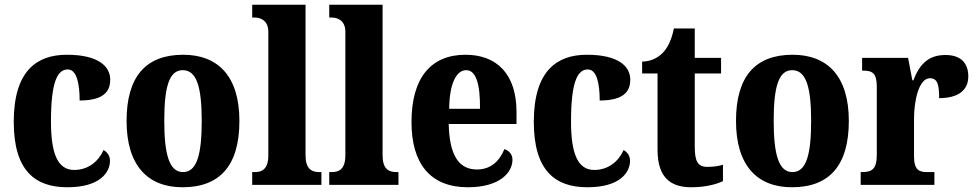

<svg xmlns="http://www.w3.org/2000/svg" viewBox="-20 -780 4118 810"><path d="M264 10C401 10 444 -52 444 -102C444 -122 433 -138 417 -147C396 -100 353 -63 293 -63C223 -63 195 -133 195 -267C195 -437 223 -487 266 -487C304 -487 316 -426 316 -356C425 -356 445 -401 445 -444C445 -500 395 -549 262 -549C136 -549 38 -482 38 -266C38 -60 128 10 264 10Z M750 10C908 10 990 -82 990 -270C990 -458 900 -549 753 -549C596 -549 514 -458 514 -270C514 -82 603 10 750 10ZM752 -54C694 -54 673 -129 673 -270C673 -412 693 -484 751 -484C810 -484 831 -412 831 -270C831 -129 811 -54 752 -54Z M1044 0H1336V-54H1327C1294 -54 1269 -68 1269 -125V-760H1044V-706H1055C1073 -706 1112 -698 1112 -646V-125C1112 -68 1087 -54 1055 -54H1044Z M1369 0H1661V-54H1652C1619 -54 1594 -68 1594 -125V-760H1369V-706H1380C1398 -706 1437 -698 1437 -646V-125C1437 -68 1412 -54 1380 -54H1369Z M1954 10C2088 10 2142 -52 2142 -106C2142 -129 2127 -145 2108 -151C2088 -102 2052 -65 1992 -65C1916 -65 1876 -124 1873 -257H2159V-308C2159 -466 2077 -549 1944 -549C1799 -549 1716 -453 1716 -265C1716 -91 1794 10 1954 10ZM2005 -321H1875C1876 -427 1905 -484 1947 -484C1989 -484 2006 -423 2005 -321Z M2458 10C2595 10 2638 -52 2638 -102C2638 -122 2627 -138 2611 -147C2590 -100 2547 -63 2487 -63C2417 -63 2389 -133 2389 -267C2389 -437 2417 -487 2460 -487C2498 -487 2510 -426 2510 -356C2619 -356 2639 -401 2639 -444C2639 -500 2589 -549 2456 -549C2330 -549 2232 -482 2232 -266C2232 -60 2322 10 2458 10Z M2896 10C2964 10 3010 -6 3030 -16V-85C3011 -79 2988 -76 2964 -76C2923 -76 2911 -101 2911 -161V-470H3022V-536H2911V-660H2823C2814 -615 2799 -584 2783 -565C2766 -544 2735 -521 2689 -520V-470H2754V-148C2754 -31 2809 10 2896 10Z M3321 10C3479 10 3561 -82 3561 -270C3561 -458 3471 -549 3324 -549C3167 -549 3085 -458 3085 -270C3085 -82 3174 10 3321 10ZM3323 -54C3265 -54 3244 -129 3244 -270C3244 -412 3264 -484 3322 -484C3381 -484 3402 -412 3402 -270C3402 -129 3382 -54 3323 -54Z M3611 0H3922V-54H3892C3858 -54 3836 -62 3836 -121V-279C3836 -357 3857 -450 3903 -450C3936 -450 3942 -421 3942 -366C4017 -366 4065 -395 4065 -458C4065 -511 4036 -548 3969 -548C3900 -548 3861 -513 3833 -441H3829L3811 -536H3617V-482H3621C3659 -482 3679 -473 3679 -414V-126C3679 -63 3655 -54 3615 -54H3611Z"/></svg>

Font: Noto Serif Condensed ExtraBold
Style: Regular
Weight: 800
Width: 3
Designer: Monotype Design Team
Foundry: Monotype Imaging Inc.
Version: Version 2.013